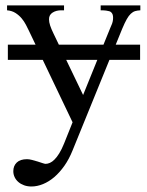

<svg xmlns="http://www.w3.org/2000/svg" viewBox="-20 -467 540 704"><path d="M284.7 -118.7 336.9 -247.6H222.7ZM494.6 -429.2Q483.9 -428.7 475.6 -426.3Q467.3 -423.8 459.7 -416.7Q452.1 -409.7 444.8 -396.7Q437.5 -383.8 428.2 -361.8L404.3 -303.2H493.7V-247.6H381.3L246.1 84.5Q233.4 116.2 216.1 140.9Q198.7 165.5 179 182.4Q159.2 199.2 137.7 208Q116.2 216.8 95.2 216.8Q80.6 216.8 68.4 212.4Q56.2 208 47.4 200.4Q38.6 192.9 33.7 182.6Q28.8 172.4 28.8 160.6Q28.8 141.1 41.5 128.9Q54.2 116.7 79.1 116.7Q86.9 116.7 97.4 119.4Q107.9 122.1 117.9 125.2Q127.9 128.4 136 131.1Q144 133.8 147 133.8Q154.8 133.8 163.1 130.1Q171.4 126.5 179.9 117.9Q188.5 109.4 197.3 95.2Q206.1 81.1 214.8 59.6L246.1 -18.6L136.7 -247.6H8.8V-303.2H110.4L85.4 -355.5Q81.1 -364.3 75 -376.2Q68.8 -388.2 59.6 -399.4Q50.3 -410.6 37.1 -419.2Q23.9 -427.7 5.9 -429.2V-447.3H214.8V-429.2H204.1Q186 -429.2 172.9 -420.9Q159.7 -412.6 159.7 -396.5Q159.7 -386.2 163.8 -373.5Q168 -360.8 176.3 -343.8L195.8 -303.2H359.4L384.8 -365.7Q388.2 -372.6 390.9 -380.1Q393.6 -387.7 394.3 -394.8Q395 -401.9 394.3 -408Q393.6 -414.1 390.6 -418.5Q389.2 -420.4 387.2 -422.4Q385.3 -424.3 380.9 -425.8Q376.5 -427.2 368.9 -428.2Q361.3 -429.2 349.1 -429.2V-447.3H494.6Z"/></svg>

Font: Doulos SIL APac
Style: Regular
Weight: 400
Designer: Walt Agee, Victor Gaultney, Peter Martin, Debbi Hosken, Becca Hirsbrunner
Foundry: SIL International
Version: Version 5.000